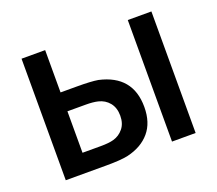

<svg xmlns="http://www.w3.org/2000/svg" viewBox="-99 -698 945 835"><g transform="rotate(-20 373.5 -281.0)"><path d="M72.8 -562.5H182.1V-366.7H256.3Q323.2 -366.7 355 -361.3Q502.9 -328.6 502.9 -183.1Q502.9 -110.8 465.6 -66.9Q428.2 -22.9 361.3 -7.3Q328.6 0 260.3 0H72.8ZM564.5 -562.5V0H673.8V-562.5ZM182.1 -279.3V-87.4H266.6Q305.2 -87.4 327.1 -93.8Q354.5 -101.6 373 -124.3Q391.6 -147 391.6 -183.1Q391.6 -219.7 372.6 -243.2Q353.5 -266.6 322.8 -273.9Q300.3 -279.3 266.6 -279.3Z"/></g></svg>

Font: Manrope3 Semibold
Style: Regular
Weight: 600
Width: 4
Designer: Mikhail Sharanda
Foundry: Mikhail Sharanda
Version: Version 3.000;PS 003.000;hotconv 1.0.88;makeotf.lib2.5.64775